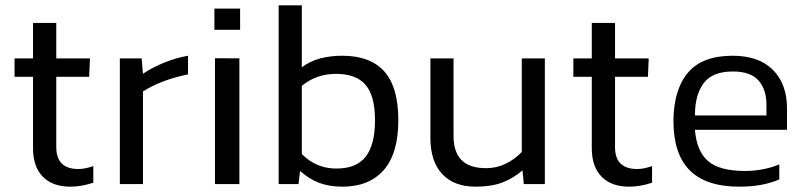

<svg xmlns="http://www.w3.org/2000/svg" viewBox="-20 -694 3041 724"><path d="M331.8 -5V-67.7Q300.8 -56.7 275.6 -56.7Q192.2 -56.7 192.2 -139.3V-404.3H316.2L319.2 -473.9H192.2V-607.5H104.5V-473.9H34.9V-404.3H104.5V-135.4Q104.5 -65.3 141.5 -27.7Q178.4 9.9 245 9.9Q286.8 9.9 331.8 -5Z M519.1 0V-349.3Q588.9 -393.2 689 -413.5V-483.8Q644.7 -476.3 599.3 -457.9Q553.9 -439.5 519.1 -415.8L514.2 -473.9H431.9V0Z M885.4 -581.6V-661.5H788.5V-581.6ZM882.7 0V-473.9L790.7 -474.4V0Z M1482 -241Q1482 -365.9 1428.9 -424.9Q1375.9 -483.8 1270.7 -483.8Q1226 -483.8 1187.9 -473.8Q1149.7 -463.7 1118.1 -440.5V-674H1030.8V0H1105.6L1111.6 -49.4Q1144.5 -19.5 1182.8 -4.8Q1221.2 9.9 1271.6 9.9Q1371.9 9.9 1426.9 -52.6Q1482 -115.2 1482 -241ZM1118.1 -113.1V-370.1Q1172.7 -415.5 1247.3 -415.5Q1322.2 -415.5 1358.1 -374.4Q1394.1 -333.2 1394.1 -239.9Q1394.1 -148.7 1359.2 -103.5Q1324.4 -58.4 1248.5 -58.4Q1172 -58.4 1118.1 -113.1Z M1950.2 -51.6 1955.1 0H2034.5V-473.9H1947.5V-121Q1921.2 -93.3 1886.9 -76.6Q1852.5 -59.9 1812.8 -59.9Q1750.3 -59.9 1720.2 -90.5Q1690.2 -121.1 1690.2 -181.7V-473.9H1603V-174Q1603 -85.5 1647.4 -37.8Q1691.7 9.9 1773.8 9.9Q1831.8 9.9 1873.1 -5.4Q1914.4 -20.7 1950.2 -51.6Z M2438.8 -5V-67.7Q2407.8 -56.7 2382.6 -56.7Q2299.2 -56.7 2299.2 -139.3V-404.3H2423.2L2426.2 -473.9H2299.2V-607.5H2211.5V-473.9H2142V-404.3H2211.5V-135.4Q2211.5 -65.3 2248.5 -27.7Q2285.5 9.9 2352 9.9Q2393.8 9.9 2438.8 -5Z M2918.6 -17.4V-74.1Q2890.2 -62.1 2856.6 -55.7Q2823 -49.3 2789.6 -49.3Q2693.5 -49.3 2650.2 -86.4Q2607 -123.4 2600.5 -204.6H2947.6V-286Q2947.6 -377 2894.7 -430.4Q2841.7 -483.8 2742.4 -483.8Q2629 -483.8 2575 -421.1Q2521.1 -358.4 2519.3 -239.3Q2519.3 -113.4 2580.9 -51.7Q2642.5 9.9 2767.9 9.9Q2812.1 9.9 2849.2 3.2Q2886.2 -3.5 2918.6 -17.4ZM2744.7 -424.4Q2809.7 -424.4 2840 -390.7Q2870.2 -357 2870.2 -297.6V-258.6H2600.5Q2600.5 -337.7 2634.2 -381.3Q2667.8 -424.9 2744.7 -424.4Z"/></svg>

Font: Arad-VF Thin Dots1
Style: Regular
Weight: 100
Designer: Mohammad Darvishi
Version: Version 1.000;August 30, 2024;FontCreator 15.0.0.2992 64-bit